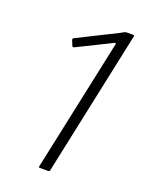

<svg xmlns="http://www.w3.org/2000/svg" viewBox="-93 -739 394 527"><g transform="rotate(20 104.0 -475.5)"><path d="M89 -260Q85 -260 86 -263L168 -648Q170 -656 163 -652L64 -603Q63 -603 61.5 -603Q60 -603 59 -604L52 -621Q52 -625 54 -626L170 -684Q173 -686 178 -688.5Q183 -691 186 -691H205Q207 -691 208 -690Q209 -689 208 -687L118 -263Q117 -261 116 -260.5Q115 -260 114 -260Z"/></g></svg>

Font: Glory Thin Thin
Style: Italic
Weight: 250
Italic angle: -12°
Version: Version 1.011